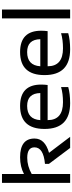

<svg xmlns="http://www.w3.org/2000/svg" viewBox="594 -1332 738 1967"><g transform="rotate(-90 963.5 -349.0)"><path d="M73.2 0V-698.2H163.6V-472.7Q238.3 -512.7 335.9 -512.7Q527.3 -512.7 527.3 -364.7Q527.3 -257.3 380.9 -216.3L544.9 0H430.7L267.6 -217.3V-257.8Q437 -272.9 437 -365.2Q437 -439.5 329.6 -439.5Q245.1 -439.5 163.6 -393.6V0Z M861.3 -512.7Q1080.1 -512.7 1080.1 -296.4Q1080.1 -265.6 1075.7 -230.5H715.8Q715.8 -73.2 899.4 -73.2Q986.8 -73.2 1054.7 -92.8V-19.5Q986.8 0 889.6 0Q625.5 0 625.5 -262.2Q625.5 -512.7 861.3 -512.7ZM715.8 -305.7H993.2Q990.2 -440.4 861.3 -440.4Q724.6 -440.4 715.8 -305.7Z M1413.1 -512.7Q1631.8 -512.7 1631.8 -296.4Q1631.8 -265.6 1627.4 -230.5H1267.6Q1267.6 -73.2 1451.2 -73.2Q1538.6 -73.2 1606.4 -92.8V-19.5Q1538.6 0 1441.4 0Q1177.2 0 1177.2 -262.2Q1177.2 -512.7 1413.1 -512.7ZM1267.6 -305.7H1544.9Q1542 -440.4 1413.1 -440.4Q1276.4 -440.4 1267.6 -305.7Z M1848.6 -698.2V0H1758.3V-698.2Z"/></g></svg>

Font: Voltera
Style: Regular
Weight: 400
Designer: Bernd Montag
Version: Version 1.301